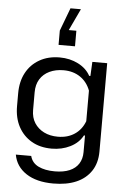

<svg xmlns="http://www.w3.org/2000/svg" viewBox="-64 -860 708 1082"><g transform="rotate(5 290.0 -319.0)"><path d="M279 177Q184 177 125.5 138.5Q67 100 55 33H142Q152 72 189 90Q226 108 281 108Q331 108 365 93.5Q399 79 416.5 51.5Q434 24 434 -14V-108H428Q405 -65 357.5 -41.5Q310 -18 253 -18Q187 -18 139 -46Q91 -74 64.5 -123.5Q38 -173 38 -240V-312Q38 -379 64.5 -428.5Q91 -478 140 -506Q189 -534 254 -534Q312 -534 359 -510Q406 -486 428 -445H435L439 -525H523V-26Q523 40 492.5 85.5Q462 131 408 154Q354 177 279 177ZM282 -88Q337 -88 376.5 -114.5Q416 -141 434 -189V-362Q416 -410 376.5 -437Q337 -464 282 -464Q237 -464 202.5 -447.5Q168 -431 149 -400.5Q130 -370 130 -326V-226Q130 -183 149.5 -152.5Q169 -122 203 -105Q237 -88 282 -88ZM241 -604V-685L290 -815H349L291 -692H334V-604Z"/></g></svg>

Font: Hubot Sans
Style: Regular
Weight: 400
Designer: Deni Anggara
Foundry: GitHub, Inc., Subsidiary of Microsoft Corporation
Version: Version 2.000